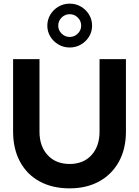

<svg xmlns="http://www.w3.org/2000/svg" viewBox="-20 -1025 765 1055"><path d="M362 10Q268 10 198 -28Q128 -66 90 -136.5Q52 -207 52 -302V-700H197V-302Q197 -221 242 -172.5Q287 -124 363 -124Q438 -124 482.5 -172.5Q527 -221 527 -302V-700H672V-302Q672 -207 633.5 -137Q595 -67 525.5 -28.5Q456 10 362 10ZM363 -764Q329 -764 301 -780.5Q273 -797 256.5 -824Q240 -851 240 -884Q240 -917 256.5 -944.5Q273 -972 301 -988.5Q329 -1005 363 -1005Q397 -1005 425 -988.5Q453 -972 469.5 -944.5Q486 -917 486 -884Q486 -851 469.5 -824Q453 -797 425 -780.5Q397 -764 363 -764ZM363 -822Q389 -822 407.5 -840.5Q426 -859 426 -884Q426 -910 407.5 -928.5Q389 -947 363 -947Q337 -947 318.5 -928.5Q300 -910 300 -884Q300 -859 318.5 -840.5Q337 -822 363 -822Z"/></svg>

Font: Red Hat Display
Style: Bold
Weight: 700
Designer: Pentagram, MCKL
Foundry: Pentagram, MCKL
Version: Version 1.023; ttfautohint (v1.8.3)